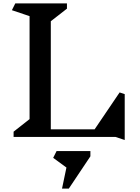

<svg xmlns="http://www.w3.org/2000/svg" viewBox="-20 -806 824 1130"><path d="M660 0H60V-31L154 -105V-711L50 -746L70 -786H374V-755L279 -681V-45H537L684 -262L714 -252V18ZM512 114 385 304H345L371 180L293 123L313 83H512Z"/></svg>

Font: Inknut
Style: Antiqua
Weight: 400
Designer: Claus Eggers Srensen
Foundry: Claus Eggers Srensen
Version: Version 1.000; ttfautohint (v1.2) -l 7 -r 28 -G 50 -x 13 -D 